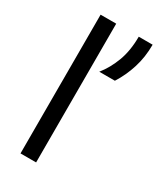

<svg xmlns="http://www.w3.org/2000/svg" viewBox="-172 -733 677 799"><g transform="rotate(30 166.5 -333.5)"><path d="M66.7 0V-666.7H141.7V0ZM180.6 -458.3Q211.8 -497.2 230.9 -548.6Q250 -600 250 -666.7H316.7Q316.7 -606.9 300.3 -554.9Q284 -502.8 255.6 -458.3Z"/></g></svg>

Font: Afacad Flux
Style: Regular
Weight: 400
Designer: Kristian Moeller
Foundry: Dicotype
Version: Version 1.100